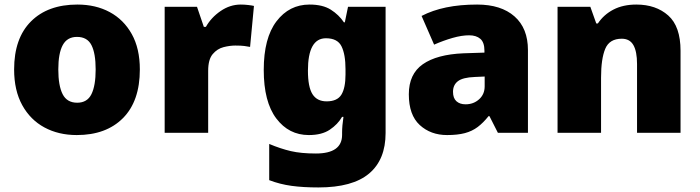

<svg xmlns="http://www.w3.org/2000/svg" viewBox="-20 -583 3072 843"><path d="M594 -278Q594 -139 520 -64.5Q446 10 317 10Q237 10 175 -23.5Q113 -57 77.5 -121.5Q42 -186 42 -278Q42 -415 116 -489Q190 -563 320 -563Q400 -563 461.5 -530Q523 -497 558.5 -433.5Q594 -370 594 -278ZM236 -278Q236 -207 255 -169.5Q274 -132 319 -132Q363 -132 381.5 -169.5Q400 -207 400 -278Q400 -349 381.5 -385Q363 -421 318 -421Q275 -421 255.5 -385Q236 -349 236 -278Z M1037 -563Q1053 -563 1070 -561Q1087 -559 1095 -557L1078 -377Q1068 -379 1053.5 -381Q1039 -383 1013 -383Q989 -383 961.5 -376Q934 -369 914 -345.5Q894 -322 894 -272V0H703V-553H845L875 -465H884Q907 -506 948.5 -534.5Q990 -563 1037 -563Z M1339 -563Q1397 -563 1432.5 -540.5Q1468 -518 1490 -485H1494L1508 -553H1673V1Q1673 118 1600.5 179Q1528 240 1378 240Q1311 240 1260 233Q1209 226 1162 208V49Q1212 70 1257 80.5Q1302 91 1367 91Q1482 91 1482 9V-1Q1482 -30 1488 -70H1482Q1463 -37 1428 -13.5Q1393 10 1336 10Q1248 10 1193 -63Q1138 -136 1138 -276Q1138 -416 1194 -489.5Q1250 -563 1339 -563ZM1411 -415Q1332 -415 1332 -273Q1332 -201 1352 -169.5Q1372 -138 1414 -138Q1461 -138 1479 -167.5Q1497 -197 1497 -256V-279Q1497 -344 1479.5 -379.5Q1462 -415 1411 -415Z M2075 -563Q2180 -563 2239 -511Q2298 -459 2298 -363V0H2166L2129 -73H2125Q2102 -44 2077.5 -25.5Q2053 -7 2021 1.5Q1989 10 1943 10Q1871 10 1823 -34Q1775 -78 1775 -169Q1775 -258 1836.5 -301Q1898 -344 2015 -349L2107 -352V-360Q2107 -397 2089 -412.5Q2071 -428 2040 -428Q2007 -428 1967 -416.5Q1927 -405 1886 -387L1831 -513Q1879 -538 1939.5 -550.5Q2000 -563 2075 -563ZM2064 -245Q2012 -243 1990.5 -226.5Q1969 -210 1969 -180Q1969 -152 1984 -138.5Q1999 -125 2024 -125Q2059 -125 2083.5 -147Q2108 -169 2108 -204V-247Z M2774 -563Q2860 -563 2914 -515Q2968 -467 2968 -360V0H2777V-302Q2777 -357 2761 -385Q2745 -413 2710 -413Q2656 -413 2637.5 -369Q2619 -325 2619 -242V0H2428V-553H2572L2598 -480H2605Q2631 -519 2673.5 -541Q2716 -563 2774 -563Z"/></svg>

Font: Noto Sans Khmer UI Black
Style: Regular
Weight: 900
Designer: Danh Hong and the Monotype Design Team
Foundry: Monotype Imaging Inc.
Version: Version 2.002; ttfautohint (v1.8.4.7-5d5b)